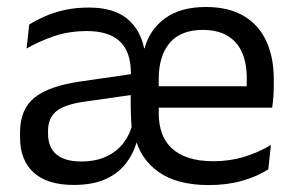

<svg xmlns="http://www.w3.org/2000/svg" viewBox="-20 -521 849 552"><path d="M580.6 11.1Q489.5 11.1 436.1 -26.5Q382.6 -64.1 367.1 -131L358.9 -147.6Q356.9 -173.1 356.2 -197.9Q355.5 -222.7 355.9 -249.9L356.3 -311Q356.3 -372.2 324.5 -402Q292.8 -431.7 230.1 -431.7Q177.6 -431.7 133.9 -416.5Q90.3 -401.3 56.4 -381.5L64 -450.4Q82.3 -462 107.4 -473.3Q132.5 -484.7 164.7 -492Q196.8 -499.3 235.2 -499.3Q306.2 -499.3 344.8 -467.8Q383.3 -436.3 394.4 -382.1H395.7Q410.1 -436.1 454.7 -468.5Q499.3 -500.9 572 -500.9Q636.4 -500.9 679.8 -475.7Q723.2 -450.4 745.1 -403.9Q767.1 -357.4 767.1 -293V-274.8Q767.1 -259.1 765.9 -243Q764.7 -226.9 762.5 -211.4H688.2Q689 -235.6 689.2 -256.7Q689.4 -277.8 689.4 -296.4Q689.4 -341 675.1 -371.8Q660.9 -402.6 632.9 -418.8Q605 -435 563 -435Q499.7 -435 468.1 -397.8Q436.4 -360.6 436.4 -294V-246.3V-236.4V-194.7Q436.4 -163.5 445.4 -138.2Q454.4 -112.9 473.6 -95Q492.8 -77 522.5 -67.2Q552.3 -57.5 593.7 -57.5Q640.8 -57.5 681.7 -70Q722.7 -82.6 758.9 -104.2L751.3 -34Q719.1 -13.5 675.9 -1.2Q632.7 11.1 580.6 11.1ZM191.6 10.7Q115.8 10.7 76.7 -25Q37.6 -60.7 37.6 -125.7V-140Q37.6 -207.4 79.7 -240.7Q121.8 -274.1 212.2 -286.9L366.5 -309.2L370.9 -249.8L222 -228.6Q166.2 -220.7 142.2 -201.4Q118.1 -182 118.1 -144.5V-136.6Q118.1 -97.9 141.9 -77.4Q165.8 -56.8 213.3 -56.8Q255.5 -56.8 285.7 -71Q315.9 -85.2 334.8 -109.7Q353.8 -134.3 360.7 -164.4L387.1 -111.4H372.6Q362.7 -77.3 340.9 -49.7Q319.2 -22.1 282.7 -5.7Q246.2 10.7 191.6 10.7ZM398.6 -211.4V-273H745.3V-211.4Z"/></svg>

Font: Anek Odia Medium
Style: Regular
Weight: 500
Designer: Yesha Goshar & Mahesh Sahu (Odia), Yesha Goshar (Latin)
Foundry: Ek Type
Version: Version 1.003